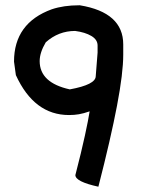

<svg xmlns="http://www.w3.org/2000/svg" viewBox="-20 -702 535 726"><path d="M282 -682Q446 -655 446 -534V-495Q446 -426 422.5 -302.5Q399 -179 352 4Q265 -15 265 -40Q288 -129 301 -189Q314 -249 319 -281Q296 -273 278.5 -270Q261 -267 241 -267Q109 -267 40 -418L33 -469Q33 -615 176 -667Q221 -682 279 -682ZM130 -471Q130 -389 244 -364Q342 -382 342 -414L349 -503V-530Q349 -552 325.5 -566Q302 -580 264 -585Q201 -585 153 -542Q130 -503 130 -471Z"/></svg>

Font: Ekushey Kolom
Style: Bold
Weight: 700
Designer: Al Mamun Sumon
Foundry: Al Mamun Sumon
Version: Version 1.0